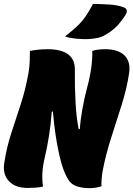

<svg xmlns="http://www.w3.org/2000/svg" viewBox="-26 -965 691 995"><path d="M197 2Q178 6 158 7.5Q138 9 117 9Q53 9 20 -26.5Q-13 -62 -4 -120Q8 -199 31.5 -272Q55 -345 80.5 -422Q106 -499 122 -589Q127 -620 128 -647Q129 -674 129 -701Q148 -705 172 -707.5Q196 -710 220 -710Q363 -710 362 -604Q361 -513 365.5 -433Q370 -353 382 -295L388 -297Q390 -338 400.5 -397.5Q411 -457 426 -513Q439 -559 446.5 -611.5Q454 -664 452 -701Q466 -706 484.5 -708Q503 -710 519 -710Q587 -710 619.5 -677.5Q652 -645 643 -585Q631 -506 604.5 -421.5Q578 -337 550 -250.5Q522 -164 506 -79Q502 -58 500.5 -34.5Q499 -11 500 0Q472 10 439 10Q402 10 375.5 1.5Q349 -7 335 -24Q302 -68 280.5 -165Q259 -262 248 -388L242 -385Q238 -325 228.5 -264.5Q219 -204 205 -144Q195 -102 193.5 -66Q192 -30 197 2ZM456 -945Q500 -944 541.5 -941.5Q583 -939 615 -927Q630 -922 631 -910Q632 -898 624 -887Q595 -842 567 -817.5Q539 -793 504 -776Q491 -770 466.5 -766Q442 -762 418 -762Q396 -762 365 -765Q334 -768 311 -776Q349 -806 374 -829.5Q399 -853 417.5 -880Q436 -907 456 -945Z"/></svg>

Font: Recursive Mn Csl St XBk
Style: Italic
Weight: 1000
Italic angle: -15°
Monospace: yes
Version: Version 1.079;hotconv 1.0.112;makeotfexe 2.5.65598; ttfautoh